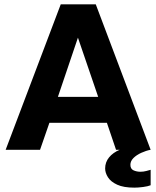

<svg xmlns="http://www.w3.org/2000/svg" viewBox="-20 -688 718 882"><path d="M597 174Q548 174 518.5 160.5Q489 147 476 126.5Q463 106 463 86Q463 57 481 35Q499 13 530 0H513L471 -124H207L164 0H6L259 -668H420L672 0Q651 4 629 14Q607 24 593 38Q579 52 579 69Q579 88 593.5 94.5Q608 101 625 101Q639 101 652 97.5Q665 94 672 92V163Q660 168 637.5 171Q615 174 597 174ZM246 -243H431L338 -515Z"/></svg>

Font: Atkinson Hyperlegible Next
Style: Bold
Weight: 700
Designer: Elliott Scott, Megan Eiswerth, Linus Boman, Theodore Petrosky, Letters from Sweden
Foundry: Applied Design Works, Letters from Sweden
Version: Version 2.001